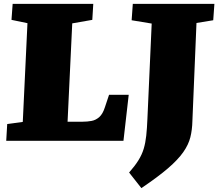

<svg xmlns="http://www.w3.org/2000/svg" viewBox="-20 -723 1122 986"><path d="M17 -86 97 -97 121 -604 39 -621 45 -703H459L454 -621L351 -603L327 -98H405Q428 -98 450 -102Q472 -106 490 -122Q508 -138 519 -173L540 -236H641L614 0H12ZM759 -602 656 -619 662 -703H1081L1075 -619L989 -605L968 -101Q967 -56 957.5 -18Q948 20 921 58.5Q894 97 843 141Q792 185 706 243L643 163Q673 129 691 100Q709 71 718 41Q727 11 731 -26Q735 -63 737 -112Z"/></svg>

Font: Literata 18pt Black
Style: Italic
Weight: 900
Italic angle: -2°
Designer: Latin by Veronika Burian and Jose Scaglione. Greek by Irene Vlachou. Cyrillic by Vera Evstafieva
Foundry: TypeTogether
Version: Version 3.103;gftools[0.9.29]